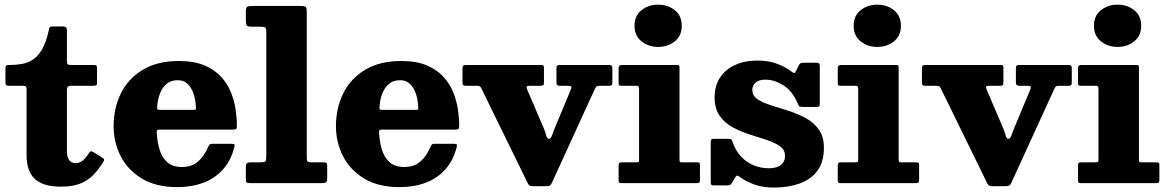

<svg xmlns="http://www.w3.org/2000/svg" viewBox="-20 -806 5138 845"><path d="M435 -94Q440 -102 437 -106.2Q434 -110.5 424.5 -116L391 -136.5Q381.5 -141.5 378 -139.5Q374.5 -137.5 369.5 -129.5Q355.5 -107.5 341.8 -97.8Q328 -88 313 -88Q294.5 -88 284.5 -101.2Q274.5 -114.5 274.5 -141.5V-412Q274.5 -421 279 -424.8Q283.5 -428.5 292 -428.5H392.5Q400 -428.5 403.5 -431Q407 -433.5 407 -440.5V-505.5Q407 -514.5 404.2 -517.2Q401.5 -520 393.5 -520H291.5Q280.5 -520 277.5 -523.8Q274.5 -527.5 274.5 -539V-673.5Q274.5 -689.5 259 -689.5H214Q200.5 -689.5 198.5 -686Q196.5 -682.5 194.5 -672Q183 -619.5 165.2 -589Q147.5 -558.5 125 -543.8Q102.5 -529 76.2 -524.5Q50 -520 21 -520Q10 -520 7 -517Q4 -514 4 -502.5V-444Q4 -434.5 6.8 -431.5Q9.5 -428.5 19 -428.5H82Q92.5 -428.5 94.8 -424.2Q97 -420 97 -409.5V-122.5Q97 -52 133.5 -18.2Q170 15.5 248.5 15.5Q304 15.5 339 -0.5Q374 -16.5 396.2 -41.8Q418.5 -67 435 -94Z M480 -250Q480 -180 511 -119Q542 -58 604.2 -20.2Q666.5 17.5 760.5 17.5Q824 17.5 875.5 -2Q927 -21.5 962 -61Q997 -100.5 1012 -160.5Q1013.5 -168.5 1011 -170.8Q1008.5 -173 999 -173H913.5Q905 -173 902 -169.8Q899 -166.5 897 -161Q878 -117.5 850.5 -94.2Q823 -71 780 -71Q740 -71 716.8 -91.5Q693.5 -112 682.8 -146Q672 -180 670 -220.5Q669.5 -229.5 671.2 -232.5Q673 -235.5 682.5 -235.5H1005Q1016.5 -235.5 1019.5 -238.8Q1022.5 -242 1022.5 -253Q1022.5 -286.5 1016.8 -325Q1011 -363.5 995.8 -401Q980.5 -438.5 952 -469.2Q923.5 -500 878.5 -518.8Q833.5 -537.5 767.5 -537.5Q672.5 -537.5 608.2 -498.8Q544 -460 512 -395Q480 -330 480 -250ZM685.5 -322.5Q673.5 -322.5 672.2 -325.8Q671 -329 672 -339Q674.5 -370.5 684.8 -396.2Q695 -422 714 -437.5Q733 -453 763 -453Q783.5 -453 798 -442.8Q812.5 -432.5 822 -415.5Q831.5 -398.5 836.5 -377.2Q841.5 -356 842 -334.5Q843 -325.5 841 -324Q839 -322.5 828.5 -322.5Z M1125.5 -688.5Q1141.5 -688.5 1146.8 -685Q1152 -681.5 1152 -665V-118Q1152 -99.5 1148 -95.5Q1144 -91.5 1125.5 -91.5H1082.5Q1071 -91.5 1066.5 -87.2Q1062 -83 1062 -71V-17.5Q1062 -5.5 1066.2 -2.8Q1070.5 0 1082.5 0H1392Q1410 0 1415 -3.8Q1420 -7.5 1420 -25V-75.5Q1420 -86 1416.8 -88.8Q1413.5 -91.5 1404.5 -91.5H1353Q1336.5 -91.5 1333.2 -95.8Q1330 -100 1330 -116.5V-752.5Q1330 -772 1325 -776Q1320 -780 1301 -780H1093.5Q1074 -780 1068 -776.2Q1062 -772.5 1062 -752.5V-718Q1062 -700.5 1065.5 -694.5Q1069 -688.5 1087.5 -688.5Z M1458.5 -250Q1458.5 -180 1489.5 -119Q1520.5 -58 1582.8 -20.2Q1645 17.5 1739 17.5Q1802.5 17.5 1854 -2Q1905.5 -21.5 1940.5 -61Q1975.5 -100.5 1990.5 -160.5Q1992 -168.5 1989.5 -170.8Q1987 -173 1977.5 -173H1892Q1883.5 -173 1880.5 -169.8Q1877.5 -166.5 1875.5 -161Q1856.5 -117.5 1829 -94.2Q1801.5 -71 1758.5 -71Q1718.5 -71 1695.2 -91.5Q1672 -112 1661.2 -146Q1650.5 -180 1648.5 -220.5Q1648 -229.5 1649.8 -232.5Q1651.5 -235.5 1661 -235.5H1983.5Q1995 -235.5 1998 -238.8Q2001 -242 2001 -253Q2001 -286.5 1995.2 -325Q1989.5 -363.5 1974.2 -401Q1959 -438.5 1930.5 -469.2Q1902 -500 1857 -518.8Q1812 -537.5 1746 -537.5Q1651 -537.5 1586.8 -498.8Q1522.5 -460 1490.5 -395Q1458.5 -330 1458.5 -250ZM1664 -322.5Q1652 -322.5 1650.8 -325.8Q1649.5 -329 1650.5 -339Q1653 -370.5 1663.2 -396.2Q1673.5 -422 1692.5 -437.5Q1711.5 -453 1741.5 -453Q1762 -453 1776.5 -442.8Q1791 -432.5 1800.5 -415.5Q1810 -398.5 1815 -377.2Q1820 -356 1820.5 -334.5Q1821.5 -325.5 1819.5 -324Q1817.5 -322.5 1807 -322.5Z M2420 -238.5Q2415 -226 2409.5 -210.5Q2404 -195 2396 -195Q2388 -195 2383.8 -210.8Q2379.5 -226.5 2374 -239.5L2300 -412.5Q2296.5 -420.5 2298.2 -424.5Q2300 -428.5 2312 -428.5H2357Q2366.5 -428.5 2370.2 -430.5Q2374 -432.5 2374 -442V-505.5Q2374 -513.5 2372.2 -516.8Q2370.5 -520 2363 -520H2031Q2022.5 -520 2019 -517.2Q2015.5 -514.5 2015.5 -505V-441Q2015.5 -433.5 2018.8 -431Q2022 -428.5 2030.5 -428.5H2075Q2085 -428.5 2089.8 -427Q2094.5 -425.5 2097.5 -419L2303.5 2Q2307 8.5 2311.5 11Q2316 13.5 2326.5 13.5H2381Q2394 13.5 2399.2 10.8Q2404.5 8 2408.5 -0.5L2597.5 -413.5Q2600.5 -420.5 2604 -424.5Q2607.5 -428.5 2618 -428.5H2661.5Q2668.5 -428.5 2671.8 -431.5Q2675 -434.5 2675 -441.5V-506.5Q2675 -514 2671.8 -517Q2668.5 -520 2660.5 -520H2442Q2434.5 -520 2431.8 -516.8Q2429 -513.5 2429 -505.5V-443Q2429 -428.5 2442 -428.5H2479Q2491 -428.5 2493.8 -425Q2496.5 -421.5 2492.5 -412.5Z M2772.5 -692.5Q2772.5 -649 2803 -624.2Q2833.5 -599.5 2876.5 -599.5Q2919.5 -599.5 2950 -624.2Q2980.5 -649 2980.5 -692.5Q2980.5 -736.5 2950 -761Q2919.5 -785.5 2876.5 -785.5Q2833.5 -785.5 2803 -761Q2772.5 -736.5 2772.5 -692.5ZM2782.5 -428.5Q2792.5 -428.5 2792.5 -415.5V-103.5Q2792.5 -95.5 2790.2 -93.5Q2788 -91.5 2780 -91.5H2717Q2708 -91.5 2705.2 -89Q2702.5 -86.5 2702.5 -77V-12.5Q2702.5 -4.5 2705 -2.2Q2707.5 0 2715.5 0H3044Q3054 0 3057.2 -2.2Q3060.5 -4.5 3060.5 -14.5V-80Q3060.5 -88 3057.8 -89.8Q3055 -91.5 3047 -91.5H2981Q2974 -91.5 2972.2 -94Q2970.5 -96.5 2970.5 -104V-510Q2970.5 -516.5 2968 -518.2Q2965.5 -520 2958.5 -520H2716.5Q2702.5 -520 2702.5 -506.5V-439Q2702.5 -432 2705.2 -430.2Q2708 -428.5 2715 -428.5Z M3490.5 -351Q3494 -343 3496.5 -339.2Q3499 -335.5 3511 -335.5H3575.5Q3584 -335.5 3586 -338.8Q3588 -342 3588 -350V-516.5Q3588 -530 3575.5 -530H3517.5Q3507 -530 3503.2 -527.8Q3499.5 -525.5 3495.5 -518.5L3483.5 -494Q3478.5 -484.5 3475 -484.5Q3471.5 -484.5 3464.5 -490.5Q3442 -508.5 3403.5 -524Q3365 -539.5 3313 -539.5Q3258 -539.5 3215.5 -520.2Q3173 -501 3149 -464.8Q3125 -428.5 3125 -377.5Q3125 -327.5 3147.5 -296Q3170 -264.5 3205.2 -245.5Q3240.5 -226.5 3280 -214Q3319.5 -201.5 3354.8 -190Q3390 -178.5 3412.5 -162.5Q3435 -146.5 3435 -119.5Q3435 -95 3417 -80.2Q3399 -65.5 3363 -65.5Q3328.5 -65.5 3297 -78.5Q3265.5 -91.5 3241.2 -117.2Q3217 -143 3204 -181Q3201 -190 3198.5 -192.5Q3196 -195 3184 -195H3120.5Q3112 -195 3110 -191.2Q3108 -187.5 3108 -178.5V-5.5Q3108 3.5 3110.5 6.8Q3113 10 3121 10H3180.5Q3191 10 3194.5 7.2Q3198 4.5 3201.5 -1.5L3216 -25.5Q3220 -32.5 3223.8 -33Q3227.5 -33.5 3233.5 -29Q3259 -9.5 3297 5Q3335 19.5 3385 19.5Q3448.5 19.5 3498.2 2Q3548 -15.5 3577 -54Q3606 -92.5 3606 -155.5Q3606 -205 3583.2 -236.5Q3560.5 -268 3524.8 -287Q3489 -306 3448.8 -318.8Q3408.5 -331.5 3372.5 -342.8Q3336.5 -354 3313.8 -369.5Q3291 -385 3291 -411Q3291 -429.5 3305.5 -442.5Q3320 -455.5 3348.5 -455.5Q3388.5 -455.5 3428.2 -430.2Q3468 -405 3490.5 -351Z M3737 -692.5Q3737 -649 3767.5 -624.2Q3798 -599.5 3841 -599.5Q3884 -599.5 3914.5 -624.2Q3945 -649 3945 -692.5Q3945 -736.5 3914.5 -761Q3884 -785.5 3841 -785.5Q3798 -785.5 3767.5 -761Q3737 -736.5 3737 -692.5ZM3747 -428.5Q3757 -428.5 3757 -415.5V-103.5Q3757 -95.5 3754.8 -93.5Q3752.5 -91.5 3744.5 -91.5H3681.5Q3672.5 -91.5 3669.8 -89Q3667 -86.5 3667 -77V-12.5Q3667 -4.5 3669.5 -2.2Q3672 0 3680 0H4008.5Q4018.5 0 4021.8 -2.2Q4025 -4.5 4025 -14.5V-80Q4025 -88 4022.2 -89.8Q4019.5 -91.5 4011.5 -91.5H3945.5Q3938.5 -91.5 3936.8 -94Q3935 -96.5 3935 -104V-510Q3935 -516.5 3932.5 -518.2Q3930 -520 3923 -520H3681Q3667 -520 3667 -506.5V-439Q3667 -432 3669.8 -430.2Q3672.5 -428.5 3679.5 -428.5Z M4442 -238.5Q4437 -226 4431.5 -210.5Q4426 -195 4418 -195Q4410 -195 4405.8 -210.8Q4401.5 -226.5 4396 -239.5L4322 -412.5Q4318.5 -420.5 4320.2 -424.5Q4322 -428.5 4334 -428.5H4379Q4388.5 -428.5 4392.2 -430.5Q4396 -432.5 4396 -442V-505.5Q4396 -513.5 4394.2 -516.8Q4392.5 -520 4385 -520H4053Q4044.5 -520 4041 -517.2Q4037.5 -514.5 4037.5 -505V-441Q4037.5 -433.5 4040.8 -431Q4044 -428.5 4052.5 -428.5H4097Q4107 -428.5 4111.8 -427Q4116.5 -425.5 4119.5 -419L4325.5 2Q4329 8.5 4333.5 11Q4338 13.5 4348.5 13.5H4403Q4416 13.5 4421.2 10.8Q4426.5 8 4430.5 -0.5L4619.5 -413.5Q4622.5 -420.5 4626 -424.5Q4629.5 -428.5 4640 -428.5H4683.5Q4690.5 -428.5 4693.8 -431.5Q4697 -434.5 4697 -441.5V-506.5Q4697 -514 4693.8 -517Q4690.5 -520 4682.5 -520H4464Q4456.5 -520 4453.8 -516.8Q4451 -513.5 4451 -505.5V-443Q4451 -428.5 4464 -428.5H4501Q4513 -428.5 4515.8 -425Q4518.5 -421.5 4514.5 -412.5Z M4794.5 -692.5Q4794.5 -649 4825 -624.2Q4855.5 -599.5 4898.5 -599.5Q4941.5 -599.5 4972 -624.2Q5002.5 -649 5002.5 -692.5Q5002.5 -736.5 4972 -761Q4941.5 -785.5 4898.5 -785.5Q4855.5 -785.5 4825 -761Q4794.5 -736.5 4794.5 -692.5ZM4804.5 -428.5Q4814.5 -428.5 4814.5 -415.5V-103.5Q4814.5 -95.5 4812.2 -93.5Q4810 -91.5 4802 -91.5H4739Q4730 -91.5 4727.2 -89Q4724.5 -86.5 4724.5 -77V-12.5Q4724.5 -4.5 4727 -2.2Q4729.5 0 4737.5 0H5066Q5076 0 5079.2 -2.2Q5082.5 -4.5 5082.5 -14.5V-80Q5082.5 -88 5079.8 -89.8Q5077 -91.5 5069 -91.5H5003Q4996 -91.5 4994.2 -94Q4992.5 -96.5 4992.5 -104V-510Q4992.5 -516.5 4990 -518.2Q4987.5 -520 4980.5 -520H4738.5Q4724.5 -520 4724.5 -506.5V-439Q4724.5 -432 4727.2 -430.2Q4730 -428.5 4737 -428.5Z"/></svg>

Font: Besley ExtraBold
Style: Regular
Weight: 800
Designer: Owen Earl
Foundry: indestructible type*
Version: Version 2.001